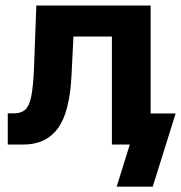

<svg xmlns="http://www.w3.org/2000/svg" viewBox="-20 -536 671 712"><path d="M8.8 0V-115.7H31.7Q58.1 -115.7 73.2 -128.9Q88.4 -142.1 95.7 -177.5Q103 -212.9 106 -279.8L114.7 -515.6H538.6V0H395V-400.4H252.4L245.1 -254.9Q238.3 -119.1 194.3 -59.6Q150.4 0 66.9 0ZM412.6 156.2 461.4 0H421.9V-115.2H631.3L546.4 156.2Z"/></svg>

Font: Inter Display
Style: Bold
Weight: 700
Designer: Rasmus Andersson
Foundry: rsms
Version: Version 4.001;git-9221beed3